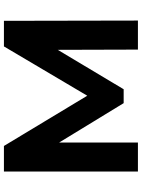

<svg xmlns="http://www.w3.org/2000/svg" viewBox="111 -852 740 1003"><g transform="rotate(-90 481.5 -350.0)"><path d="M87.3 0V-700H221L519.1 -205.6H448.5L741 -700H874.7L876.1 0H724.4L723 -466.5H751.6L517.3 -74.5H444.7L205.4 -466.5H239V0Z"/></g></svg>

Font: Montserrat Thin
Style: Regular
Weight: 100
Designer: Julieta Ulanovsky
Foundry: Julieta Ulanovsky
Version: Version 9.000